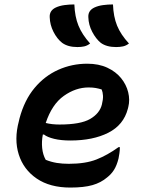

<svg xmlns="http://www.w3.org/2000/svg" viewBox="-20 -834 640 865"><path d="M315 -814Q317 -759 333.5 -718.5Q350 -678 386 -638Q373 -628 359.5 -625Q346 -622 329 -622Q286 -622 260 -641Q237 -659 221 -690.5Q205 -722 204 -756Q202 -786 231 -800Q248 -808 270 -811Q292 -814 315 -814ZM489 -814Q491 -759 507.5 -718.5Q524 -678 561 -638Q548 -628 534 -625Q520 -622 503 -622Q460 -622 434 -641Q412 -659 395.5 -690.5Q379 -722 378 -756Q376 -786 405 -800Q422 -808 444 -811Q466 -814 489 -814ZM373 -547Q425 -547 463.5 -529Q502 -511 525.5 -482Q549 -453 557.5 -418.5Q566 -384 558 -352L556 -344Q537 -271 468 -236Q399 -201 297 -201Q255 -201 224 -208.5Q193 -216 178 -228H173Q167 -197 170 -167Q173 -137 186 -114Q211 -104 236 -100Q261 -96 290 -96Q365 -96 414.5 -115.5Q464 -135 514 -171H520Q520 -156 518 -143.5Q516 -131 514 -120Q506 -88 493.5 -68.5Q481 -49 463 -35Q435 -11 396.5 0Q358 11 297 11Q205 11 145.5 -29.5Q86 -70 64.5 -138Q43 -206 65 -288L68 -301Q90 -383 135.5 -437.5Q181 -492 242.5 -519.5Q304 -547 373 -547ZM379 -440Q321 -440 267.5 -402Q214 -364 186 -280Q213 -273 248 -273Q343 -273 386 -298Q429 -323 439 -363Q445 -387 444 -403Q443 -419 438 -431Q425 -435 411.5 -437.5Q398 -440 379 -440Z"/></svg>

Font: Recursive Mn Csl St SmB
Style: Italic
Weight: 600
Italic angle: -15°
Monospace: yes
Version: Version 1.079;hotconv 1.0.112;makeotfexe 2.5.65598; ttfautoh